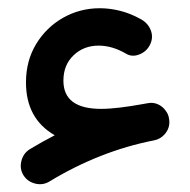

<svg xmlns="http://www.w3.org/2000/svg" viewBox="-20 -410 471 476"><path d="M38.1 24.4Q28.3 8.3 33 -10.7Q37.6 -29.8 53.7 -40Q84.5 -58.6 115.7 -74.7Q44.4 -115.7 44.4 -205.6Q44.4 -259.3 69.6 -300.8Q94.7 -342.3 136.5 -366Q178.2 -389.6 227.5 -389.6Q252 -389.6 277.3 -383.3Q302.7 -377 327.6 -363.3Q345.7 -354 353 -336.9Q360.4 -319.8 353.5 -302.7Q345.7 -283.7 326.9 -275.6Q308.1 -267.6 292.5 -276.9Q258.3 -296.9 224.6 -296.9Q187.5 -296.9 162.4 -272.9Q137.2 -249 137.2 -210Q137.2 -140.1 230.5 -140.1Q251 -140.1 277.3 -143.3Q303.7 -146.5 333.5 -151.9Q338.9 -152.8 344.2 -153.8Q345.7 -154.3 347.2 -154.3Q360.4 -156.7 372.3 -151.1Q384.3 -145.5 391.6 -134.3Q397.5 -126.5 398.9 -116.7V-116.2Q399.4 -115.2 399.4 -113.8Q402.3 -93.3 388.2 -77.1Q377.4 -64.9 361.8 -62Q227.1 -35.6 102.5 40Q86.4 49.8 67.4 45.2Q48.3 40.5 38.1 24.4Z"/></svg>

Font: Mikhak-DS2-FD Bold
Style: Regular
Weight: 700
Designer: Amin Abedi
Version: Version 3.4